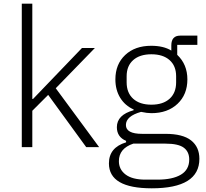

<svg xmlns="http://www.w3.org/2000/svg" viewBox="-20 -797 1116 1040"><path d="M155 0H98V-777H155V-261H159L424 -537H494L282 -319L517 0H447L241 -283L155 -197Z M570 88Q570 2 663 -26V-34Q613 -55 613 -108Q613 -175 704 -200V-204Q657 -225 631 -267.5Q605 -310 605 -367Q605 -449 658 -499Q711 -549 799 -549Q866 -549 908 -523V-551Q908 -604 956 -604H1049V-554H940V-500Q995 -448 995 -367Q995 -285 941.5 -234.5Q888 -184 800 -184Q777 -184 744 -191Q662 -168 662 -120Q662 -72 750 -72H876Q970 -72 1015 -36.5Q1060 -1 1060 63Q1060 223 802 223Q570 223 570 88ZM934 -351V-384Q934 -440 898.5 -471.5Q863 -503 800 -503Q737 -503 701.5 -471.5Q666 -440 666 -384V-351Q666 -294 701.5 -262Q737 -230 800 -230Q863 -230 898.5 -262Q934 -294 934 -351ZM833 176Q915 176 960 149Q1005 122 1005 67Q1005 25 975.5 3Q946 -19 876 -19H702Q624 7 624 76Q624 121 660.5 148.5Q697 176 767 176Z"/></svg>

Font: IBM Plex Sans JP Light
Style: Regular
Weight: 300
Designer: Mike Abbink; Paul van der Laan; Pieter van Rosmalen; Wujin Sim; Yejin Wi; Jinhee Kim; Boomi Park; Yona Kim; Kichan Ma
Foundry: Sandoll Inc.
Version: Version 1.002